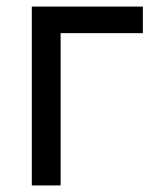

<svg xmlns="http://www.w3.org/2000/svg" viewBox="-20 -566 476 586"><path d="M416 -545.9V-464.8H165V0H77.1V-545.9Z"/></svg>

Font: Inter-Regular
Style: Regular
Weight: 400
Designer: Rasmus Andersson
Foundry: rsms
Version: Version 4.000;git-a52131595